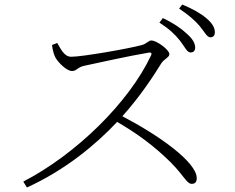

<svg xmlns="http://www.w3.org/2000/svg" viewBox="-20 -830 1040 849"><path d="M776 -650C797 -623 807 -598 822 -598C834 -598 843 -604 843 -619C843 -639 832 -658 806 -681C784 -702 749 -727 700 -750L685 -730C727 -703 754 -678 776 -650ZM862 -716C884 -690 895 -665 910 -665C922 -665 930 -672 930 -687C930 -707 920 -726 893 -749C870 -769 834 -790 786 -810L772 -792C814 -764 840 -741 862 -716ZM210 -631C213 -603 221 -583 226 -574C238 -553 275 -516 298 -516C320 -516 321 -532 352 -539C408 -551 552 -583 636 -597C647 -599 653 -597 648 -585C550 -377 318 -149 83 -27L99 -1C269 -78 405 -192 498 -291C584 -241 659 -187 735 -112C796 -50 806 -17 828 -17C844 -17 850 -27 850 -42C850 -114 680 -233 521 -316C597 -400 659 -494 692 -548C705 -570 729 -575 729 -591C729 -609 674 -651 649 -651C637 -651 627 -636 608 -631C550 -615 344 -579 295 -579C262 -579 247 -618 233 -640Z"/></svg>

Font: Noto Serif TC ExtraLight
Style: Regular
Weight: 200
Designer: Ryoko NISHIZUKA 西塚涼子 (kana & ideographs); Frank Grießhammer (Latin, Greek & Cyrillic); Wenlong ZHANG 张文龙 (bopomofo); San
Foundry: Adobe
Version: Version 2.001;hotconv 1.1.0;makeotfexe 2.6.0